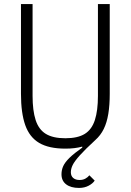

<svg xmlns="http://www.w3.org/2000/svg" viewBox="-20 -718 642 943"><path d="M83 -698H140V-247Q140 -175 155 -128.5Q170 -82 205 -60.5Q240 -39 301 -39Q362 -39 396.5 -60.5Q431 -82 446 -128.5Q461 -175 461 -247V-698H519V-257Q519 -202 512 -159Q505 -116 489.5 -84.5Q474 -53 448 -30Q398 16 372 45Q346 74 337 92.5Q328 111 328 128Q328 146 339.5 156Q351 166 371 166Q387 166 399 159.5Q411 153 419 143L445 169Q436 183 415.5 194Q395 205 368 205Q328 205 305 187.5Q282 170 282 138Q282 117 290.5 98Q299 79 321.5 57Q344 35 384 7V2Q366 7 345.5 9.5Q325 12 301 12Q220 12 172.5 -16Q125 -44 104 -103.5Q83 -163 83 -257Z"/></svg>

Font: IBM Plex Sans Condensed Light
Style: Regular
Weight: 300
Width: 3
Designer: Mike Abbink, Paul van der Laan, Pieter van Rosmalen
Foundry: Bold Monday
Version: Version 3.201